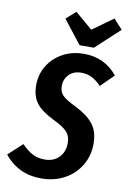

<svg xmlns="http://www.w3.org/2000/svg" viewBox="-126 -992 717 1068"><g transform="rotate(10 232.0 -457.5)"><path d="M489 -619 416 -547Q390 -575 363 -588.5Q336 -602 303 -602Q260 -602 234 -576Q208 -550 208 -510Q208 -478 227.5 -458Q247 -438 305 -410Q373 -376 405.5 -334Q438 -292 438 -224Q438 -157 405.5 -102Q373 -47 315 -15.5Q257 16 183 16Q55 16 -25 -82L54 -155Q85 -123 115 -107Q145 -91 185 -91Q235 -91 265.5 -122Q296 -153 296 -204Q296 -242 275 -265.5Q254 -289 196 -317Q126 -351 96.5 -389.5Q67 -428 67 -491Q67 -551 97 -600.5Q127 -650 180 -679Q233 -708 300 -708Q417 -708 489 -619ZM482 -876 347 -751H266L163 -883L217 -931L315 -847L432 -931Z"/></g></svg>

Font: Fira Sans Compressed SemiBold
Style: Italic
Weight: 600
Width: 1
Italic angle: -8°
Designer: bBox Type GmbH & Carrois Corporate GbR & Edenspiekermann AG
Foundry: bBox Type GmbH & Carrois Corporate GbR & Edenspiekermann AG
Version: Version 4.301